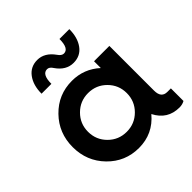

<svg xmlns="http://www.w3.org/2000/svg" viewBox="-190 -883 1051 1051"><g transform="rotate(-45 336.0 -357.5)"><path d="M250 -651.2Q210 -651.2 210 -577.5H133.8Q133.8 -642.5 164.4 -683.8Q195 -725 247.5 -725Q303.8 -725 343.8 -668.8Q358.8 -646.2 376.2 -646.2Q415 -646.2 415 -720H491.2Q491.2 -655 461.2 -613.8Q431.2 -572.5 377.5 -572.5Q320 -572.5 281.2 -628.8Q267.5 -651.2 250 -651.2ZM627.5 -97.5H655V0Q637.5 10 615 10Q522.5 10 480 -73.8Q410 10 301.2 10Q195 10 121.2 -65.6Q47.5 -141.2 47.5 -250Q47.5 -358.8 121.2 -434.4Q195 -510 301.2 -510Q393.8 -510 462.5 -447.5V-500H581.2V-153.8Q581.2 -97.5 627.5 -97.5ZM210 -143.8Q253.8 -100 316.2 -100Q378.8 -100 422.5 -143.8Q466.2 -187.5 466.2 -250Q466.2 -312.5 422.5 -356.2Q378.8 -400 316.2 -400Q253.8 -400 210 -356.2Q166.2 -312.5 166.2 -250Q166.2 -187.5 210 -143.8Z"/></g></svg>

Font: Now Medium
Style: Regular
Weight: 500
Designer: Alfredo Marco Pradil
Foundry: Alfredo Marco Pradil
Version: Version 1.002;PS 001.002;hotconv 1.0.88;makeotf.lib2.5.64775